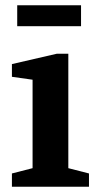

<svg xmlns="http://www.w3.org/2000/svg" viewBox="-20 -705 369 725"><path d="M25 0V-50L103 -70V-404L25 -415V-463L194 -502H238V-70L316 -50V0ZM45 -606V-685H286V-606Z"/></svg>

Font: Manuale
Style: Bold
Weight: 700
Version: Version 1.002